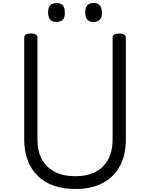

<svg xmlns="http://www.w3.org/2000/svg" viewBox="-20 -1238 998 1277"><path d="M481 19Q401 19 338 -3Q275 -25 231 -68Q187 -111 164 -172Q141 -233 141 -311V-988Q141 -1002 152 -1008.5Q163 -1015 185 -1015Q207 -1015 218 -1008.5Q229 -1002 229 -988V-311Q229 -234 258.5 -179Q288 -124 344.5 -95Q401 -66 481 -66Q561 -66 616 -95Q671 -124 700 -179Q729 -234 729 -311V-988Q729 -1002 740 -1008.5Q751 -1015 773 -1015Q817 -1015 817 -988V-311Q817 -207 777 -133Q737 -59 662 -20Q587 19 481 19ZM356 -1092Q328 -1092 314 -1107.5Q300 -1123 300 -1155Q300 -1187 314 -1202.5Q328 -1218 356 -1218Q384 -1218 397.5 -1202.5Q411 -1187 411 -1155Q413 -1123 398.5 -1107.5Q384 -1092 356 -1092ZM603 -1092Q575 -1092 561 -1107.5Q547 -1123 547 -1155Q547 -1187 561 -1202.5Q575 -1218 603 -1218Q630 -1218 644 -1202.5Q658 -1187 658 -1155Q659 -1124 644.5 -1108Q630 -1092 603 -1092Z"/></svg>

Font: Playwrite ES Deco
Style: Regular
Weight: 400
Designer: Veronika Burian, José Scaglione
Foundry: TypeTogether
Version: Version 1.002